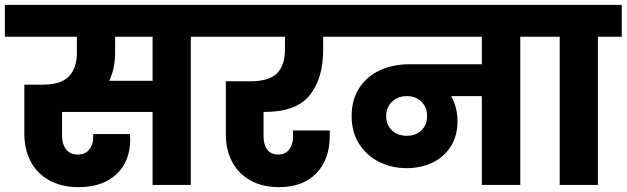

<svg xmlns="http://www.w3.org/2000/svg" viewBox="-37 -760 2575 789"><path d="M845 -609H747V0H590V-300H218V-202Q218 -168 234.5 -146.5Q251 -125 283 -125Q313 -125 329.5 -145Q346 -165 346 -196V-209H497Q498 -200 498 -187Q498 -97 441.5 -44Q385 9 286 9Q215 9 164.5 -19.5Q114 -48 88.5 -97.5Q63 -147 63 -210V-412H137Q214 -412 246.5 -446.5Q279 -481 279 -543V-609H-17V-740H845ZM590 -609H436V-543Q436 -478 412 -428H590Z M1046 -300V-200Q1046 -166 1061 -145.5Q1076 -125 1107 -125Q1135 -125 1151 -145Q1167 -165 1167 -196V-224H1318V-201Q1318 -105 1263 -48Q1208 9 1110 9Q1040 9 990.5 -19.5Q941 -48 916 -97Q891 -146 891 -208V-426H992Q1069 -426 1101.5 -459Q1134 -492 1134 -556V-609H811V-740H1376V-609H1291V-556Q1291 -437 1235.5 -368.5Q1180 -300 1051 -300Z M2199 -609H2101V0H1943V-365H1817Q1843 -318 1843 -262Q1843 -201 1814.5 -157Q1786 -113 1738.5 -91Q1691 -69 1633 -69Q1573 -69 1521.5 -94.5Q1470 -120 1439 -168.5Q1408 -217 1408 -282Q1408 -351 1440 -399.5Q1472 -448 1526 -472Q1580 -496 1646 -496H1943V-609H1342V-740H2199ZM1718 -283Q1718 -319 1695 -342Q1672 -365 1635 -365Q1598 -365 1574 -342Q1550 -319 1550 -283Q1550 -247 1573.5 -224.5Q1597 -202 1635 -202Q1672 -202 1695 -224.5Q1718 -247 1718 -283Z M2263 0V-609H2165V-740H2518V-609H2420V0Z"/></svg>

Font: Poppins A&M
Style: Bold-A&M
Weight: 700
Designer: Ninad Kale (Devanagari), Jonny Pinhorn (Latin)
Foundry: Indian Type Foundry
Version: 4.004